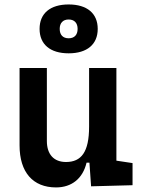

<svg xmlns="http://www.w3.org/2000/svg" viewBox="-20 -818 626 848"><path d="M227.5 9.8C296.4 9.8 345.7 -29.3 362.3 -99.6H375L382.3 4.9L565.4 0V-97.7L494.1 -108.4V-517.6H373.5V-258.8C373.5 -146 338.9 -102.5 271.5 -102.5C218.3 -102.5 187 -135.7 187 -195.3V-517.6H66.4V-175.8C66.4 -57.6 125 9.8 227.5 9.8ZM283.2 -582.5C364.7 -582.5 411.6 -622.1 411.6 -690.4C411.6 -758.8 364.7 -798.3 283.2 -798.3C201.7 -798.3 154.8 -758.8 154.8 -690.4C154.8 -622.1 201.7 -582.5 283.2 -582.5ZM283.2 -648.9C257.8 -648.9 243.7 -664.1 243.7 -690.4C243.7 -716.3 257.8 -731.9 283.2 -731.9C308.6 -731.9 322.8 -716.3 322.8 -690.4C322.8 -664.1 308.6 -648.9 283.2 -648.9Z"/></svg>

Font: Cascadia Code NF SemiBold
Style: Regular
Weight: 600
Monospace: yes
Designer: Aaron Bell
Foundry: Saja Typeworks
Version: Version 2404.023